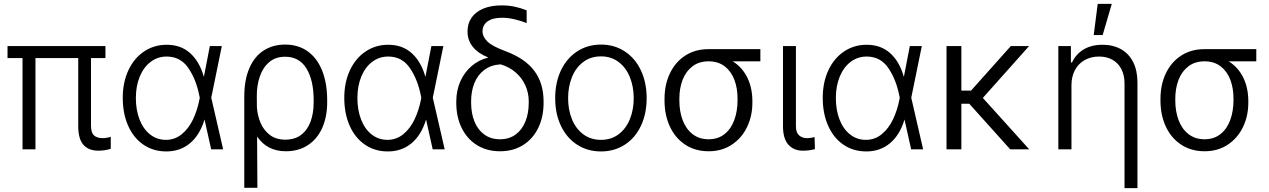

<svg xmlns="http://www.w3.org/2000/svg" viewBox="-20 -767 6519 986"><path d="M521.5 -468.8H447.3V-122.1Q447.3 -85 463.1 -71.3Q479 -57.6 506.8 -57.6Q517.6 -57.6 529.1 -59.6Q540.5 -61.5 548.8 -64.5V-2.9Q519.5 6.8 485.4 6.8Q435.5 6.8 408.7 -22.9Q381.8 -52.7 381.8 -119.1V-468.8H162.1V0H95.7V-468.8H18.6V-530.3H521.5Z M610.4 -264.6Q610.4 -343.8 639.2 -405.8Q668 -467.8 719.5 -502.4Q771 -537.1 835.9 -537.1Q908.7 -537.1 956.5 -494.1Q1004.4 -451.2 1026.4 -374H1027.3L1057.6 -530.3H1119.1L1064.9 -265.1L1126 0H1064.5L1030.3 -153.3Q1006.3 -73.7 955.8 -31.5Q905.3 10.7 834 10.7Q767.1 10.7 716.3 -24.2Q665.5 -59.1 637.9 -121.6Q610.4 -184.1 610.4 -264.6ZM832 -48.8Q878.4 -48.8 914.1 -78.4Q949.7 -107.9 971.7 -154.8Q993.7 -201.7 1003.9 -254.9L1005.9 -265.1L1003.9 -274.4Q987.8 -357.9 947.5 -417.2Q907.2 -476.6 835.9 -476.6Q790 -476.6 754.2 -449.7Q718.3 -422.9 698 -374.3Q677.7 -325.7 677.7 -263.7Q677.7 -201.7 696.8 -152.8Q715.8 -104 751 -76.4Q786.1 -48.8 832 -48.8Z M1444.3 -538.1Q1512.2 -538.1 1560.8 -502.9Q1609.4 -467.8 1634.8 -403.1Q1660.2 -338.4 1660.2 -252V-241.2Q1660.2 -167.5 1635 -110.6Q1609.9 -53.7 1561.8 -22Q1513.7 9.8 1448.2 9.8Q1351.6 9.8 1300.3 -65.9L1301.8 197.3H1234.4V-269.5Q1234.4 -356 1260.3 -416.3Q1286.1 -476.6 1333.5 -507.3Q1380.9 -538.1 1444.3 -538.1ZM1299.3 -215.8Q1302.2 -173.3 1318.4 -135.5Q1334.5 -97.7 1366.2 -73.7Q1397.9 -49.8 1445.3 -49.8Q1494.1 -49.8 1526.6 -74.7Q1559.1 -99.6 1575 -142.8Q1590.8 -186 1590.8 -241.2V-252Q1590.8 -354.5 1554 -415Q1517.1 -475.6 1444.3 -475.6Q1395 -475.6 1362.3 -447.8Q1329.6 -419.9 1314 -373.5Q1298.3 -327.1 1298.8 -270.5Z M1748 -264.6Q1748 -343.8 1776.9 -405.8Q1805.7 -467.8 1857.2 -502.4Q1908.7 -537.1 1973.6 -537.1Q2046.4 -537.1 2094.2 -494.1Q2142.1 -451.2 2164.1 -374H2165L2195.3 -530.3H2256.8L2202.6 -265.1L2263.7 0H2202.1L2168 -153.3Q2144 -73.7 2093.5 -31.5Q2043 10.7 1971.7 10.7Q1904.8 10.7 1854 -24.2Q1803.2 -59.1 1775.6 -121.6Q1748 -184.1 1748 -264.6ZM1969.7 -48.8Q2016.1 -48.8 2051.8 -78.4Q2087.4 -107.9 2109.4 -154.8Q2131.3 -201.7 2141.6 -254.9L2143.6 -265.1L2141.6 -274.4Q2125.5 -357.9 2085.2 -417.2Q2044.9 -476.6 1973.6 -476.6Q1927.7 -476.6 1891.8 -449.7Q1856 -422.9 1835.7 -374.3Q1815.4 -325.7 1815.4 -263.7Q1815.4 -201.7 1834.5 -152.8Q1853.5 -104 1888.7 -76.4Q1923.8 -48.8 1969.7 -48.8Z M2555.7 -739.3Q2591.3 -739.3 2622.1 -732.9Q2652.8 -726.6 2684.6 -713.9V-648.4Q2656.7 -659.7 2623.3 -667.7Q2589.8 -675.8 2557.6 -675.8Q2509.8 -675.8 2483.9 -657Q2458 -638.2 2458 -605.5Q2458 -578.1 2483.2 -553.7Q2508.3 -529.3 2574.2 -504.9Q2675.8 -467.3 2723.6 -403.6Q2771.5 -339.8 2771.5 -246.1V-238.3Q2771.5 -167 2744.4 -110.6Q2717.3 -54.2 2666.5 -22.2Q2615.7 9.8 2547.9 9.8Q2479.5 9.8 2428.7 -22.2Q2377.9 -54.2 2350.6 -110.6Q2323.2 -167 2323.2 -238.3V-246.1Q2323.2 -302.2 2344.2 -349.4Q2365.2 -396.5 2402.1 -428Q2439 -459.5 2485.4 -470.7V-472.7Q2434.6 -493.2 2407.7 -526.9Q2380.9 -560.5 2380.9 -605.5Q2380.9 -646.5 2401.9 -676.5Q2422.9 -706.5 2462.2 -722.9Q2501.5 -739.3 2555.7 -739.3ZM2547.9 -51.8Q2594.7 -51.8 2627.9 -76.2Q2661.1 -100.6 2678.2 -143.1Q2695.3 -185.5 2695.3 -239.3V-247.1Q2695.3 -289.6 2678.2 -327.9Q2661.1 -366.2 2628.4 -394.8Q2595.7 -423.3 2550.8 -436.5Q2501.5 -433.6 2467.5 -408.2Q2433.6 -382.8 2416.5 -341.1Q2399.4 -299.3 2399.4 -247.1V-239.3Q2399.4 -185.5 2416.5 -143.1Q2433.6 -100.6 2467 -76.2Q2500.5 -51.8 2547.9 -51.8Z M2831.1 -262.7Q2831.1 -343.3 2860.8 -405.8Q2890.6 -468.3 2944.3 -503.2Q2998 -538.1 3066.4 -538.1Q3134.8 -538.1 3188.2 -503.2Q3241.7 -468.3 3271.2 -405.8Q3300.8 -343.3 3300.8 -262.7Q3300.8 -182.6 3271.2 -120.4Q3241.7 -58.1 3188.2 -23.7Q3134.8 10.7 3066.4 10.7Q2997.6 10.7 2944.1 -23.7Q2890.6 -58.1 2860.8 -120.4Q2831.1 -182.6 2831.1 -262.7ZM3234.4 -262.7Q3234.4 -321.8 3214.6 -370.8Q3194.8 -419.9 3156.7 -448.7Q3118.7 -477.5 3066.4 -477.5Q3013.7 -477.5 2975.3 -448.7Q2937 -419.9 2917.2 -370.8Q2897.5 -321.8 2897.5 -262.7Q2897.5 -203.6 2917.2 -154.8Q2937 -106 2975.3 -77.4Q3013.7 -48.8 3066.4 -48.8Q3118.7 -48.8 3156.7 -77.4Q3194.8 -106 3214.6 -154.8Q3234.4 -203.6 3234.4 -262.7Z M3618.2 -514.6H3884.8V-452.1H3742.7Q3791.5 -421.9 3817.6 -368.9Q3843.8 -315.9 3843.8 -247.1V-239.3Q3843.8 -171.4 3816.4 -114.5Q3789.1 -57.6 3738 -23.9Q3687 9.8 3619.1 9.8Q3550.8 9.8 3499.3 -23.9Q3447.8 -57.6 3420.2 -116.9Q3392.6 -176.3 3392.6 -251V-259.8Q3392.6 -332 3420.2 -390.1Q3447.8 -448.2 3498.8 -481.4Q3549.8 -514.6 3618.2 -514.6ZM3619.1 -51.8Q3667 -51.8 3700.4 -78.1Q3733.9 -104.5 3750.7 -150.1Q3767.6 -195.8 3767.6 -252.9V-260.7Q3767.6 -314.9 3751 -358.2Q3734.4 -401.4 3700.9 -426.8Q3667.5 -452.1 3619.1 -452.1Q3570.3 -452.1 3536.6 -426.8Q3502.9 -401.4 3485.8 -357.9Q3468.8 -314.5 3468.8 -259.8V-251Q3468.8 -194.8 3485.8 -149.7Q3502.9 -104.5 3536.9 -78.1Q3570.8 -51.8 3619.1 -51.8Z M4067.4 -530.3V-118.2Q4067.4 -86.4 4083.5 -72Q4099.6 -57.6 4124 -57.6Q4135.3 -57.6 4147 -59.6Q4158.7 -61.5 4163.1 -63.5L4165 -1Q4136.2 6.8 4102.5 6.8Q4056.2 6.8 4028.6 -24.2Q4001 -55.2 4001 -118.2V-530.3Z M4205.1 -264.6Q4205.1 -343.8 4233.9 -405.8Q4262.7 -467.8 4314.2 -502.4Q4365.7 -537.1 4430.7 -537.1Q4503.4 -537.1 4551.3 -494.1Q4599.1 -451.2 4621.1 -374H4622.1L4652.3 -530.3H4713.9L4659.7 -265.1L4720.7 0H4659.2L4625 -153.3Q4601.1 -73.7 4550.5 -31.5Q4500 10.7 4428.7 10.7Q4361.8 10.7 4311 -24.2Q4260.3 -59.1 4232.7 -121.6Q4205.1 -184.1 4205.1 -264.6ZM4426.8 -48.8Q4473.1 -48.8 4508.8 -78.4Q4544.4 -107.9 4566.4 -154.8Q4588.4 -201.7 4598.6 -254.9L4600.6 -265.1L4598.6 -274.4Q4582.5 -357.9 4542.2 -417.2Q4502 -476.6 4430.7 -476.6Q4384.8 -476.6 4348.9 -449.7Q4313 -422.9 4292.7 -374.3Q4272.5 -325.7 4272.5 -263.7Q4272.5 -201.7 4291.5 -152.8Q4310.5 -104 4345.7 -76.4Q4380.9 -48.8 4426.8 -48.8Z M4917 -301.8H4966.8L5170.9 -530.3H5264.6L5027.3 -264.2L5265.6 0H5168L4957.5 -234.4H4917V0H4840.8V-530.3H4917Z M5482.4 0H5415V-530.3H5479.5V-446.3H5485.4Q5504.9 -488.8 5544.7 -512.9Q5584.5 -537.1 5641.6 -537.1Q5695.8 -537.1 5736.3 -514.6Q5776.9 -492.2 5799.1 -448.5Q5821.3 -404.8 5821.3 -342.8V199.2H5754.9V-337.9Q5754.9 -380.4 5739 -411.6Q5723.1 -442.9 5693.6 -459.7Q5664.1 -476.6 5624 -476.6Q5583 -476.6 5550.8 -458.7Q5518.6 -440.9 5500.5 -407.5Q5482.4 -374 5482.4 -329.1ZM5617.2 -747.1H5689.5L5642.6 -586.9H5596.7Z M6165 -514.6H6431.6V-452.1H6289.6Q6338.4 -421.9 6364.5 -368.9Q6390.6 -315.9 6390.6 -247.1V-239.3Q6390.6 -171.4 6363.3 -114.5Q6335.9 -57.6 6284.9 -23.9Q6233.9 9.8 6166 9.8Q6097.7 9.8 6046.1 -23.9Q5994.6 -57.6 5967 -116.9Q5939.5 -176.3 5939.5 -251V-259.8Q5939.5 -332 5967 -390.1Q5994.6 -448.2 6045.7 -481.4Q6096.7 -514.6 6165 -514.6ZM6166 -51.8Q6213.9 -51.8 6247.3 -78.1Q6280.8 -104.5 6297.6 -150.1Q6314.5 -195.8 6314.5 -252.9V-260.7Q6314.5 -314.9 6297.9 -358.2Q6281.2 -401.4 6247.8 -426.8Q6214.4 -452.1 6166 -452.1Q6117.2 -452.1 6083.5 -426.8Q6049.8 -401.4 6032.7 -357.9Q6015.6 -314.5 6015.6 -259.8V-251Q6015.6 -194.8 6032.7 -149.7Q6049.8 -104.5 6083.7 -78.1Q6117.7 -51.8 6166 -51.8Z"/></svg>

Font: Pretendard JP Light
Style: Regular
Weight: 300
Designer: Base glyphs from Inter by Rasmus Andersson; Hangeul glyphs from Noto Sans CJK(Source Han Sans) by Jang Soo-young and Kan
Foundry: Kil Hyung-jin
Version: Version 1.309